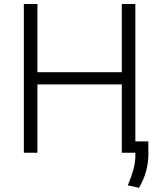

<svg xmlns="http://www.w3.org/2000/svg" viewBox="-20 -747 802 939"><path d="M96.6 0V-727.3H163V-393.8H575.6V-727.3H642V-55.4H705.6V11.7Q704.2 95.9 659.8 171.5L605.1 159.4Q623.2 115.4 632.6 81.1Q642 46.9 642 12.8V0H575.6V-334.2H163V0Z"/></svg>

Font: Inter Light BETA
Style: Regular
Weight: 300
Designer: Rasmus Andersson
Foundry: rsms
Version: Version 3.011;git-f93a4a705